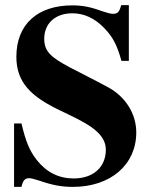

<svg xmlns="http://www.w3.org/2000/svg" viewBox="-20 -712 596 751"><path d="M484 -474V-692H454C447 -665 440 -658 422 -658C413 -658 401 -661 380 -668C334 -685 302 -691 263 -691C127 -691 44 -617 44 -490C44 -389 102 -334 215 -280C258 -259 303 -239 337 -215C371 -191 394 -163 394 -127C394 -58 345 -14 268 -14C210 -14 162 -38 124 -86C95 -123 81 -158 64 -229H35V19H64C70 -7 78 -15 94 -15C102 -15 113 -12 135 -5C184 12 221 19 265 19C413 19 513 -68 513 -194C513 -270 468 -335 404 -370C353 -398 305 -421 256 -447C176 -489 153 -512 153 -561C153 -618 194 -660 263 -660C308 -660 350 -641 386 -604C420 -569 437 -539 455 -474Z"/></svg>

Font: XITS Math
Style: Bold
Weight: 700
Designer: MicroPress Inc., with final additions and corrections provided by Coen Hoffman, Elsevier (retired)
Version: Version 1.302